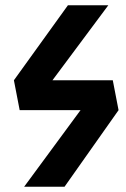

<svg xmlns="http://www.w3.org/2000/svg" viewBox="-20 -712 482 732"><path d="M432 -292 226 0H72L287 -292H55L33 -406L239 -692H393L180 -406H410Z"/></svg>

Font: Fira Sans Condensed SemiBold
Style: Italic
Weight: 600
Width: 3
Italic angle: -8°
Designer: bBox Type GmbH & Carrois Corporate GbR & Edenspiekermann AG
Foundry: bBox Type GmbH & Carrois Corporate GbR & Edenspiekermann AG
Version: Version 4.301